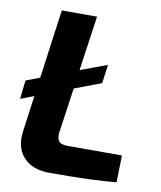

<svg xmlns="http://www.w3.org/2000/svg" viewBox="-79 -754 688 821"><g transform="rotate(10 264.5 -343.5)"><path d="M484 -124 481 -7Q383 3 191 3Q117 3 78 -39.5Q39 -82 50 -156L71 -309L13 -287L22 -368L82 -391L123 -690H276L242 -452L358 -495L347 -414L231 -370L203 -175Q200 -149 209.5 -136.5Q219 -124 248 -124Z"/></g></svg>

Font: Exo 2.0
Style: Bold Italic
Weight: 700
Italic angle: -8°
Designer: Natanael Gama
Version: Version 1.001;PS 001.001;hotconv 1.0.70;makeotf.lib2.5.58329